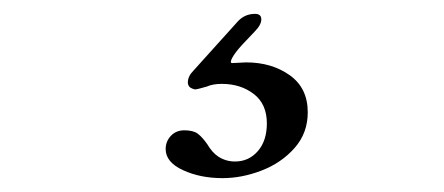

<svg xmlns="http://www.w3.org/2000/svg" viewBox="-20 -40 640 277"><path d="M219 175Q219 164 226.5 156Q234 148 246 148Q259 148 265.5 153Q272 158 279 168Q286 180 295 186Q306 193 319 193Q339 193 352 178Q365 163 365 138Q365 110 346 95.5Q327 81 300 81Q287 81 278 85Q264 89 262 89Q259 89 254 86Q251 83 251 79Q251 70 259 62L323 -9Q333 -20 348 -20Q357 -20 357 -12Q357 -4 347 6L329 25Q319 36 315 43.5Q311 51 315 51L335 50Q372 50 398 68.5Q424 87 424 122Q424 152 405 173.5Q386 195 357.5 206Q329 217 301 217Q269 217 244 205.5Q219 194 219 175Z"/></svg>

Font: Shippori Mincho B1 SemiBold
Style: Regular
Weight: 600
Designer: FONTDASU
Foundry: FONTDASU / Google Inc. / but / Adobe
Version: Version 3.110; ttfautohint (v1.8.3)